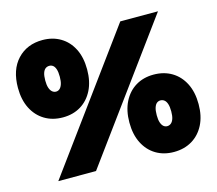

<svg xmlns="http://www.w3.org/2000/svg" viewBox="-110 -923 1210 1072"><g transform="rotate(-15 494.5 -387.0)"><path d="M102 0 667 -772H885L320 0ZM220 -337Q160 -337 114.8 -364.5Q69.5 -392 44.2 -442.2Q19 -492.5 19 -561Q19 -665.5 74.5 -724.8Q130 -784 220 -784Q278.5 -784 323.5 -757.2Q368.5 -730.5 393.8 -680.5Q419 -630.5 419 -561Q419 -492 393.8 -441.8Q368.5 -391.5 323.8 -364.2Q279 -337 220 -337ZM220 -486Q231.5 -486 240.8 -494Q250 -502 255.5 -518.5Q261 -535 261 -561Q261 -588.5 255.5 -604.8Q250 -621 240.8 -628Q231.5 -635 220 -635Q207.5 -635 197.8 -628Q188 -621 182.5 -604.8Q177 -588.5 177 -561Q177 -535.5 182.5 -519Q188 -502.5 197.8 -494.2Q207.5 -486 220 -486ZM769 10Q710 10 665.2 -17Q620.5 -44 595.2 -94Q570 -144 570 -213Q570 -282 595.2 -332.2Q620.5 -382.5 665.2 -409.8Q710 -437 769 -437Q828.5 -437 873.8 -410Q919 -383 944.5 -332.8Q970 -282.5 970 -213Q970 -144 944.5 -94Q919 -44 873.8 -17Q828.5 10 769 10ZM769 -139Q781.5 -139 791.2 -146.8Q801 -154.5 806.5 -170.8Q812 -187 812 -213Q812 -240 806.5 -256.5Q801 -273 791.2 -280.5Q781.5 -288 769 -288Q757.5 -288 748.2 -280.8Q739 -273.5 733.5 -257Q728 -240.5 728 -213Q728 -187 733.5 -170.8Q739 -154.5 748.2 -146.8Q757.5 -139 769 -139Z"/></g></svg>

Font: Hepta Slab Black
Style: Regular
Weight: 900
Designer: Michael LaGattuta
Foundry: Michael LaGattuta
Version: Version 1.102